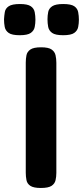

<svg xmlns="http://www.w3.org/2000/svg" viewBox="-84 -925 412 954"><path d="M119 9Q83 9 67 -1.5Q51 -12 47.5 -30Q44 -48 44 -67V-614Q44 -633 47.5 -650.5Q51 -668 67 -679Q83 -690 120 -690Q157 -690 172.5 -679Q188 -668 192 -650.5Q196 -633 196 -613V-66Q196 -47 192 -29.5Q188 -12 172 -1.5Q156 9 119 9ZM230 -750Q191 -750 175 -761.5Q159 -773 155.5 -791Q152 -809 152 -829Q152 -848 155.5 -865.5Q159 -883 175.5 -894Q192 -905 230 -905Q269 -905 285 -894Q301 -883 304.5 -864.5Q308 -846 308 -827Q308 -809 304.5 -791Q301 -773 285 -761.5Q269 -750 230 -750ZM14 -750Q-25 -750 -41 -761.5Q-57 -773 -60.5 -791Q-64 -809 -64 -829Q-63 -848 -60 -865.5Q-57 -883 -40.5 -894Q-24 -905 15 -905Q53 -905 69 -894Q85 -883 88.5 -864.5Q92 -846 92 -827Q92 -809 88.5 -791Q85 -773 69 -761.5Q53 -750 14 -750Z"/></svg>

Font: Fredoka SemiCondensed SemiBold
Style: Regular
Weight: 600
Width: 4
Designer: Ben Nathan
Foundry: Milena B. Brandão, Ben Nathan
Version: Version 2.001